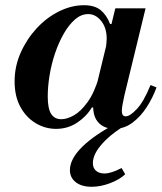

<svg xmlns="http://www.w3.org/2000/svg" viewBox="-20 -482 620 736"><path d="M195 12Q153 12 116.5 -10Q80 -32 58 -72.5Q36 -113 36 -170Q36 -228 59.5 -280.5Q83 -333 121 -374Q159 -415 206.5 -438.5Q254 -462 302 -462Q343 -462 366 -443Q389 -424 402 -390H408L386 -299Q387 -309 388 -317.5Q389 -326 389 -334Q389 -375 368 -401.5Q347 -428 318 -428Q291 -428 267.5 -407.5Q244 -387 224.5 -353Q205 -319 191 -277.5Q177 -236 170 -193Q163 -150 163 -112Q163 -66 176 -45.5Q189 -25 215 -25Q237 -25 263.5 -40Q290 -55 316 -91Q342 -127 360 -189L338 -70H332Q312 -36 276 -12Q240 12 195 12ZM417 12Q396 12 377.5 3Q359 -6 348 -25Q337 -44 337 -76Q337 -89 340 -106Q343 -123 350 -154L422 -450H538L457 -117Q452 -95 449.5 -80Q447 -65 447 -57Q447 -36 462 -36Q478 -36 504.5 -64Q531 -92 557 -156L580 -147Q566 -108 542.5 -71.5Q519 -35 487.5 -11.5Q456 12 417 12ZM331 234Q293 234 270.5 216.5Q248 199 248 170Q248 127 296 80Q344 33 437 -15L478 -12Q412 25 374 66.5Q336 108 336 143Q336 162 348 172.5Q360 183 380 183Q393 183 409 178Q425 173 446 162L460 186Q439 206 402.5 220Q366 234 331 234Z"/></svg>

Font: Libre Bodoni Medium
Style: Italic
Weight: 500
Italic angle: -13°
Designer: Pablo Impallari, Rodrigo Fuenzalida
Foundry: Impallari Type
Version: Version 2.005;gftools[0.9.23]